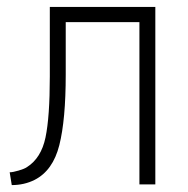

<svg xmlns="http://www.w3.org/2000/svg" viewBox="-20 -503 543 555"><path d="M58 -20Q99 -46 111.5 -105.5Q124 -165 124 -282V-483H429V30H383V-439H170V-287Q170 -157 151.5 -83.5Q133 -10 80 17Q50 32 14 32L8 -5Q17 -5 34 -10Q51 -15 58 -20Z"/></svg>

Font: Gmarket Sans TTF Light
Style: Regular
Weight: 300
Designer: Creative Director : Sungho Lee; Art Director : Kiwoong Choi; Project Manager : Sori Yang, Jongwook Yoon; Font Designer :
Foundry: Sandoll Inc.
Version: Version 1.000;hotconv 1.0.109;makeotfexe 2.5.65596